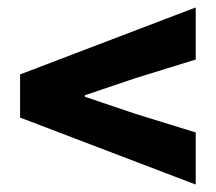

<svg xmlns="http://www.w3.org/2000/svg" viewBox="-20 -590 580 516"><path d="M506 -94 34 -274V-390L506 -570V-430L344 -380L208 -334V-330L344 -284L506 -234Z"/></svg>

Font: Assistant ExtraBold
Style: Regular
Weight: 800
Designer: Hebrew By Ben Nathan, Latin by Paul Hunt
Version: Version 2.001;PS 002.001;hotconv 1.0.88;makeotf.lib2.5.64775